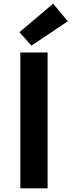

<svg xmlns="http://www.w3.org/2000/svg" viewBox="-20 -1026 390 1046"><path d="M90.8 0V-740.2H239.3V0ZM151.4 -777.3 85.9 -850.6 269.5 -1005.9 349.6 -910.2Z"/></svg>

Font: Gen Shin Gothic Bold
Style: Bold
Weight: 700
Designer: [Source Han Sans]
Ryoko NISHIZUKA  (kana & ideographs); Paul D. Hunt (Latin, Greek & Cyrillic); Wenlong ZHANG  (bopomofo
Version: Version 1.002.20150607